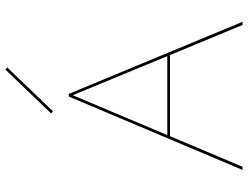

<svg xmlns="http://www.w3.org/2000/svg" viewBox="-126 -812 938 727"><g transform="rotate(-90 343.5 -449.0)"><path d="M285 -718 277 -725 443 -898 451 -891ZM498 -275H191L75 0H63L341 -658H351L624 0H612ZM494 -285 346 -643 195 -285Z"/></g></svg>

Font: Ysabeau Infant Hairline
Style: Regular
Weight: 100
Designer: Christian Thalmann (Catharsis Fonts)
Version: Version 0.003